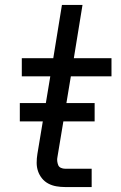

<svg xmlns="http://www.w3.org/2000/svg" viewBox="-20 -755 490 775"><path d="M243 0Q225 0 207.5 -3Q190 -6 175 -14Q160 -22 149.5 -35Q139 -48 133.5 -64Q128 -80 128 -98Q128 -116 131 -134L183 -447H68V-520H195L230 -735H313L278 -520H430V-447H266L212 -122Q210 -113 211 -104.5Q212 -96 215 -88.5Q218 -81 226 -77.5Q234 -74 242 -74H350V0ZM60 -265V-339H362V-265Z"/></svg>

Font: Iosevka Aile
Style: Italic
Weight: 400
Italic angle: -9°
Designer: Belleve Invis
Foundry: Belleve Invis
Version: Version 28.0.1; ttfautohint (v1.8.4)